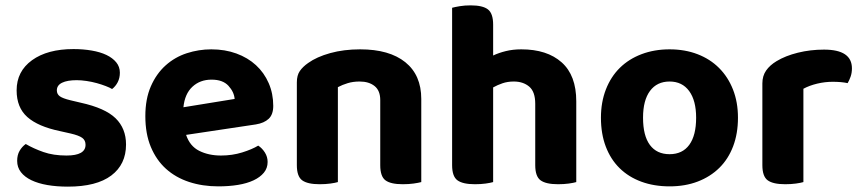

<svg xmlns="http://www.w3.org/2000/svg" viewBox="-20 -680 3212 716"><path d="M450 -141Q450 -67 395 -25.5Q340 16 233 16Q191 16 156.5 10Q122 4 97 -8Q72 -20 58 -38Q44 -56 44 -80Q44 -102 53 -117.5Q62 -133 76 -143Q105 -126 142 -113Q179 -100 228 -100Q299 -100 299 -140Q299 -157 286.5 -166Q274 -175 244 -182L204 -191Q122 -208 82 -243.5Q42 -279 42 -343Q42 -414 99.5 -455.5Q157 -497 254 -497Q290 -497 322 -491.5Q354 -486 377 -475Q400 -464 413.5 -447.5Q427 -431 427 -409Q427 -389 419 -373.5Q411 -358 398 -348Q390 -353 374.5 -359Q359 -365 341 -370Q323 -375 303 -378Q283 -381 266 -381Q231 -381 211.5 -371.5Q192 -362 192 -343Q192 -329 203 -321Q214 -313 243 -306L281 -297Q372 -277 411 -239Q450 -201 450 -141Z M674 -177Q688 -135 723 -117.5Q758 -100 804 -100Q846 -100 883 -111.5Q920 -123 943 -137Q958 -127 968 -111Q978 -95 978 -76Q978 -53 964 -36Q950 -19 925.5 -7.5Q901 4 867.5 9.5Q834 15 794 15Q735 15 685 -1.5Q635 -18 599 -50.5Q563 -83 542.5 -132Q522 -181 522 -247Q522 -311 542.5 -358Q563 -405 597.5 -436Q632 -467 676.5 -481.5Q721 -496 768 -496Q819 -496 861.5 -480.5Q904 -465 934.5 -437Q965 -409 982 -370Q999 -331 999 -285Q999 -253 982 -237Q965 -221 934 -216ZM769 -383Q726 -383 697.5 -356.5Q669 -330 664 -280L855 -311Q853 -337 832 -360Q811 -383 769 -383Z M1398 -307Q1398 -342 1377 -359Q1356 -376 1321 -376Q1297 -376 1277 -370Q1257 -364 1240 -355V-1Q1230 2 1212 4.5Q1194 7 1172 7Q1127 7 1107 -7.5Q1087 -22 1087 -64V-373Q1087 -399 1098 -415Q1109 -431 1129 -445Q1161 -468 1211.5 -482Q1262 -496 1323 -496Q1432 -496 1491.5 -448Q1551 -400 1551 -311V-1Q1540 2 1522 4.5Q1504 7 1482 7Q1437 7 1417.5 -7.5Q1398 -22 1398 -64V-307Z M1819 -1Q1809 2 1791 4.5Q1773 7 1751 7Q1706 7 1686 -7.5Q1666 -22 1666 -64V-651Q1677 -654 1695 -657Q1713 -660 1735 -660Q1780 -660 1799.5 -645Q1819 -630 1819 -588V-473Q1840 -483 1866.5 -489.5Q1893 -496 1924 -496Q2020 -496 2074.5 -447.5Q2129 -399 2129 -302V-1Q2119 2 2101 4.5Q2083 7 2061 7Q2016 7 1996 -7.5Q1976 -22 1976 -64V-293Q1976 -338 1953.5 -357Q1931 -376 1896 -376Q1873 -376 1854 -369.5Q1835 -363 1819 -354V-1Z M2732 -241Q2732 -182 2714 -134.5Q2696 -87 2662.5 -54Q2629 -21 2582 -3Q2535 15 2477 15Q2419 15 2371.5 -2.5Q2324 -20 2290.5 -53Q2257 -86 2239 -133.5Q2221 -181 2221 -241Q2221 -299 2239.5 -346.5Q2258 -394 2291.5 -427Q2325 -460 2372.5 -478Q2420 -496 2477 -496Q2534 -496 2581 -478Q2628 -460 2661.5 -426.5Q2695 -393 2713.5 -346Q2732 -299 2732 -241ZM2477 -376Q2430 -376 2404 -341Q2378 -306 2378 -241Q2378 -174 2403.5 -139.5Q2429 -105 2477 -105Q2525 -105 2550.5 -140Q2576 -175 2576 -241Q2576 -305 2550 -340.5Q2524 -376 2477 -376Z M2976 -1Q2966 2 2948 4.5Q2930 7 2908 7Q2863 7 2843 -7.5Q2823 -22 2823 -64V-369Q2823 -397 2837 -417Q2851 -437 2876 -452Q2909 -472 2955.5 -483.5Q3002 -495 3053 -495Q3157 -495 3157 -425Q3157 -408 3152 -394Q3147 -380 3141 -370Q3118 -375 3085 -375Q3056 -375 3027 -368Q2998 -361 2976 -349Z"/></svg>

Font: Baloo Bhai 2
Style: Bold
Weight: 700
Designer: Supriya Tembe, Noopur Datye and Ek Type
Foundry: Ek Type
Version: Version 1.640;PS 1.000;hotconv 16.6.51;makeotf.lib2.5.65220;